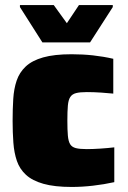

<svg xmlns="http://www.w3.org/2000/svg" viewBox="-20 -733 506 761"><path d="M264 8Q196 8 152 -4.5Q108 -17 83 -40Q58 -63 47 -95Q36 -127 33 -167.5Q30 -208 30 -254Q30 -300 32.5 -340.5Q35 -381 46 -413.5Q57 -446 82 -469.5Q107 -493 151 -505.5Q195 -518 264 -518Q308 -518 349 -513.5Q390 -509 429 -500V-362Q411 -364 381 -366Q351 -368 324 -368Q297 -368 281.5 -364Q266 -360 258.5 -348.5Q251 -337 249 -314.5Q247 -292 247 -255Q247 -218 249 -195.5Q251 -173 258 -161.5Q265 -150 280.5 -146Q296 -142 324 -142Q347 -142 377.5 -144Q408 -146 433 -149V-11Q392 -2 348.5 3Q305 8 264 8ZM148 -565 59 -705V-713H193L245 -641L293 -713H427V-705L337 -565Z"/></svg>

Font: Saira Thin Black
Style: Regular
Weight: 900
Version: Version 1.101